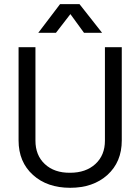

<svg xmlns="http://www.w3.org/2000/svg" viewBox="-20 -893 675 923"><path d="M470.7 -735.4H383.8L318.4 -825.2L249 -735.4H164.1L268.6 -873H362.3ZM484.4 -666H565.4V-217.8Q565.4 -114.3 496.1 -51.8Q427.7 9.8 317.4 9.8Q207 9.8 138.7 -51.8Q69.3 -114.3 69.3 -217.8V-666H150.4V-216.8Q150.4 -146.5 195.3 -104.5Q241.2 -61.5 317.4 -62.5Q392.6 -62.5 438.5 -104.5Q484.4 -146.5 484.4 -216.8Z"/></svg>

Font: BF_TEXT
Style: Regular
Weight: 400
Foundry: EA DICE
Version: Version 1.404